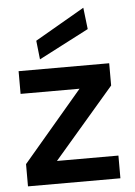

<svg xmlns="http://www.w3.org/2000/svg" viewBox="-54 -793 587 834"><g transform="rotate(-5 240.0 -376.0)"><path d="M34 0V-97L294 -403H37V-502H432V-405L169 -99H437V0ZM134 -545 125 -627 341 -752 352 -658Z"/></g></svg>

Font: DM Sans 16pt SemiBold
Style: Regular
Weight: 600
Version: Version 4.004;gftools[0.9.30]